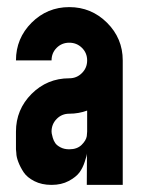

<svg xmlns="http://www.w3.org/2000/svg" viewBox="-20 -520 398 540"><path d="M325.2 -350.1V0H224.1L224.6 -88.9Q224.6 -83.5 218.3 -64.9Q212.9 -47.9 203.4 -34.9Q193.8 -22 173.3 -11Q152.8 0 125 0Q97.2 0 76.7 -10.5Q56.2 -21 46.6 -35.4Q37.1 -49.8 31.5 -64.5Q25.9 -79.1 25.9 -89.8L24.9 -100.1V-149.9Q24.9 -211.9 68.8 -255.9Q112.8 -299.8 174.8 -299.8Q195.8 -299.8 210.4 -314.5Q225.1 -329.1 225.1 -350.1Q225.1 -371.1 210.4 -385.5Q195.8 -399.9 174.8 -399.9Q153.8 -399.9 139.4 -385.5Q125 -371.1 125 -350.1H24.9Q24.9 -412.1 68.8 -456.1Q112.8 -500 174.8 -500Q236.8 -500 281 -456.1Q325.2 -412.1 325.2 -350.1ZM174.8 -100.1Q196.8 -100.1 209.5 -112.5Q222.2 -125 224.1 -137.2L225.1 -149.9V-209Q201.2 -200.2 174.8 -200.2Q153.8 -200.2 139.4 -185.5Q125 -170.9 125 -149.9Q125 -147.9 125.5 -144.5Q126 -141.1 128.4 -132.6Q130.9 -124 135.5 -117.4Q140.1 -110.8 150.4 -105.5Q160.6 -100.1 174.8 -100.1Z"/></svg>

Font: OSP-DIN
Style: DIN
Weight: 500
Width: 3
Version: Version 001.000